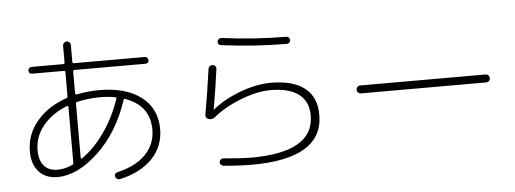

<svg xmlns="http://www.w3.org/2000/svg" viewBox="-53 -953 3106 1157"><g transform="rotate(-5 1500.0 -374.5)"><path d="M349 -414Q257 -378 203.5 -312Q150 -246 150 -165Q150 -103 178.5 -70Q207 -37 260 -37Q303 -37 351 -58Q358 -61 358 -70V-409Q358 -412 355 -413.5Q352 -415 349 -414ZM552 -450Q482 -450 413 -434Q405 -432 405 -423V-96Q405 -93 407.5 -91.5Q410 -90 412 -92Q485 -142 548 -230Q611 -318 650 -432Q653 -440 644 -442Q599 -450 552 -450ZM257 7Q185 7 144 -38Q103 -83 103 -162Q103 -263 170 -343Q237 -423 351 -462Q358 -465 358 -472V-618Q358 -627 350 -627H158Q137 -627 137 -647Q137 -656 143 -662Q149 -668 158 -668H350Q358 -668 358 -677V-778Q358 -788 365 -795Q372 -802 382 -802Q392 -802 398.5 -795Q405 -788 405 -778V-677Q405 -668 414 -668H842Q851 -668 857 -662Q863 -656 863 -647Q863 -627 842 -627H414Q405 -627 405 -618V-486Q405 -483 408 -480.5Q411 -478 414 -479Q481 -493 552 -493Q713 -493 805 -422Q897 -351 897 -228Q897 -123 826.5 -49.5Q756 24 630 52Q621 54 612.5 49Q604 44 602 35Q597 15 619 9Q729 -16 789.5 -78Q850 -140 850 -228Q850 -373 704 -426Q695 -430 693 -421Q628 -227 502 -110Q376 7 257 7Z M1194 -262Q1173 -269 1176 -290Q1200 -424 1219 -563Q1220 -573 1228 -579Q1236 -585 1246 -584Q1256 -583 1262 -575Q1268 -567 1266 -557Q1253 -457 1229 -318Q1229 -316 1230 -316Q1231 -316 1231 -316.5Q1231 -317 1232 -317Q1300 -373 1399.5 -410Q1499 -447 1585 -447Q1720 -447 1790 -391.5Q1860 -336 1860 -230Q1860 35 1429 35Q1349 35 1258 26Q1249 25 1242.5 18Q1236 11 1237 2Q1238 -7 1245 -13Q1252 -19 1261 -18Q1371 -8 1429 -8Q1808 -8 1808 -230Q1808 -315 1750 -359Q1692 -403 1580 -403Q1499 -403 1400.5 -365Q1302 -327 1232 -270Q1215 -256 1194 -262ZM1313 -742Q1506 -716 1703 -715Q1712 -715 1718 -708.5Q1724 -702 1724 -693Q1724 -684 1717.5 -678Q1711 -672 1702 -672Q1506 -673 1307 -699Q1285 -703 1288 -723Q1290 -732 1297 -737.5Q1304 -743 1313 -742Z M2121 -336Q2111 -336 2104 -343Q2097 -350 2097 -360Q2097 -370 2104 -377Q2111 -384 2121 -384H2879Q2889 -384 2896 -377Q2903 -370 2903 -360Q2903 -350 2896 -343Q2889 -336 2879 -336Z"/></g></svg>

Font: Rounded Mplus 1c Light
Style: Regular
Weight: 300
Version: Version 1.059.20150529